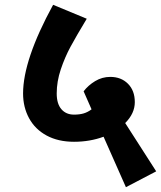

<svg xmlns="http://www.w3.org/2000/svg" viewBox="-20 -691 671 799"><path d="M504 88 411 -122Q354 -101 288 -101Q222 -101 174 -127Q126 -153 101 -199Q76 -245 76 -302Q76 -442 201 -671L341 -613Q297 -540 273.5 -496.5Q250 -453 233 -402.5Q216 -352 216 -302Q216 -259 235.5 -236.5Q255 -214 288 -214Q311 -214 328 -219Q345 -224 361 -236L328 -311Q347 -336 376 -353.5Q405 -371 439 -371Q484 -371 512.5 -342.5Q541 -314 541 -266Q541 -219 501 -179L630 22Z"/></svg>

Font: Martel Sans ExtraBold
Style: Regular
Weight: 800
Designer: Dan Reynolds and Mathieu Réguer
Foundry: Dan Reynolds and Mathieu Réguer
Version: Version 1.002; ttfautohint (v1.1) -l 5 -r 5 -G 72 -x 0 -D la